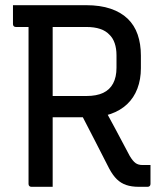

<svg xmlns="http://www.w3.org/2000/svg" viewBox="-20 -720 640 740"><path d="M369 -326Q398 -273 425 -222.5Q452 -172 480 -119Q492 -99 502.5 -91.5Q513 -84 529 -84Q535 -84 538.5 -84Q542 -84 546 -84H560Q560 -64 560 -47.5Q560 -31 560 -11Q560 -6 557 -3Q554 0 549 0Q542 0 532.5 0Q523 0 515 0Q487 0 466.5 -7Q446 -14 430.5 -29Q415 -44 401 -70Q373 -125 345 -179.5Q317 -234 289 -288ZM30 -700Q100 -700 171 -700Q242 -700 312 -700Q366 -700 406 -686.5Q446 -673 472 -648Q498 -623 510.5 -587Q523 -551 523 -506V-457Q523 -414 509.5 -378.5Q496 -343 470 -318.5Q444 -294 407 -281Q370 -268 323 -268Q286 -268 248.5 -268Q211 -268 173 -268L162 -261V-350Q200 -350 237.5 -350Q275 -350 313 -350Q352 -350 377.5 -362Q403 -374 416 -398.5Q429 -423 429 -459V-507Q429 -533 422 -553.5Q415 -574 401 -587Q388 -601 366 -608.5Q344 -616 313 -616Q268 -616 222.5 -616Q177 -616 132 -616Q87 -616 41 -616Q36 -616 33 -619Q30 -622 30 -627Q30 -646 30 -663.5Q30 -681 30 -700ZM183 0Q162 0 142 0Q122 0 101 0Q96 0 93 -3Q90 -6 90 -11Q90 -93 90 -173Q90 -253 90 -332.5Q90 -412 90 -492Q90 -572 90 -653H195L183 -635Q183 -589 183 -543.5Q183 -498 183 -453Q183 -394 183 -336.5Q183 -279 183 -220.5Q183 -162 183 -99Q183 -73 183 -48Q183 -23 183 0Z"/></svg>

Font: Rec Mono Linear
Style: Regular
Weight: 400
Monospace: yes
Version: Version 1.085; ttfautohint (v1.8.4.7-5d5b)